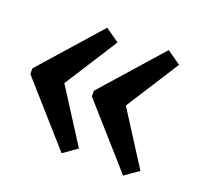

<svg xmlns="http://www.w3.org/2000/svg" viewBox="-90 -527 594 575"><g transform="rotate(20 207.0 -240.0)"><path d="M160 -40 -9 -231V-249L160 -440L204 -409L96 -240L204 -71ZM356 -40 187 -231V-249L356 -440L400 -409L292 -240L400 -71Z"/></g></svg>

Font: Piazzolla SC SemiBold
Style: Regular
Weight: 600
Designer: Juan Pablo del Peral
Foundry: Huerta Tipografica
Version: Version 1.330